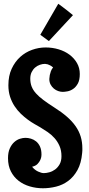

<svg xmlns="http://www.w3.org/2000/svg" viewBox="-20 -987 479 1028"><path d="M419.9 -168Q415 -112.8 394.8 -76.4Q374.5 -40 345.2 -18.3Q315.9 3.4 280.5 12.2Q245.1 21 210 21Q173.3 21 139.4 11Q105.5 1 79.6 -19Q53.7 -39.1 38.3 -69.3Q22.9 -99.6 22.9 -140.1Q22.9 -171.4 32.5 -192.4Q42 -213.4 56.2 -226.1Q70.3 -238.8 86.4 -243.9Q102.5 -249 116.2 -249Q130.4 -249 145.5 -244.6Q160.6 -240.2 173.3 -230Q186 -219.7 194.1 -202.4Q202.1 -185.1 202.1 -159.2Q202.1 -158.7 201.4 -150.1Q200.7 -141.6 195.8 -130.6Q190.9 -119.6 180.9 -109.1Q170.9 -98.6 151.9 -94.2Q165.5 -77.1 183.8 -68.6Q202.1 -60.1 214.8 -60.1Q227.5 -60.1 243.9 -64.5Q260.3 -68.8 274.7 -79.3Q289.1 -89.8 299.1 -107.2Q309.1 -124.5 309.1 -150.9Q309.1 -181.6 298.6 -205.6Q288.1 -229.5 271.7 -247.8Q255.4 -266.1 235.1 -280Q214.8 -293.9 195.8 -305.2Q183.1 -312.5 165.5 -322.5Q147.9 -332.5 128.9 -346.4Q109.9 -360.4 91.3 -378.2Q72.8 -396 57.9 -418.7Q43 -441.4 33.9 -469.2Q24.9 -497.1 24.9 -530.8Q24.9 -581.1 42.5 -618.9Q60.1 -656.7 88.1 -682.1Q116.2 -707.5 151.9 -720.2Q187.5 -732.9 224.1 -732.9Q260.7 -732.9 293.9 -722.9Q327.1 -712.9 352.3 -694.1Q377.4 -675.3 392.3 -649.2Q407.2 -623 407.2 -590.8Q407.2 -558.1 396.5 -539.1Q385.7 -520 370.8 -510.3Q356 -500.5 340.6 -497.8Q325.2 -495.1 315.9 -495.1Q304.2 -495.1 291.5 -499.5Q278.8 -503.9 268.3 -512.7Q257.8 -521.5 251 -534.2Q244.1 -546.9 244.1 -564Q244.6 -574.7 246.6 -585.4Q248.5 -594.7 252.4 -605.5Q256.3 -616.2 264.2 -626Q256.3 -632.8 249 -636.7Q241.7 -640.6 235.4 -642.6Q228 -644.5 221.2 -645Q207.5 -645 193.6 -640.1Q179.7 -635.3 168.2 -625.5Q156.7 -615.7 149.4 -600.8Q142.1 -585.9 142.1 -565.9Q142.1 -542.5 149.4 -523.7Q156.7 -504.9 172.4 -487.3Q188 -469.7 212.2 -451.7Q236.3 -433.6 270 -412.1Q309.6 -387.2 338.1 -362.3Q366.7 -337.4 385 -311Q403.3 -284.7 412.1 -255.6Q420.9 -226.6 420.9 -192.9Q420.9 -187 420.9 -180.9Q420.9 -174.8 419.9 -168ZM292 -966.8Q304.2 -958 318.1 -947.5Q332 -937 343.8 -927.7Q357.4 -917 370.6 -905.8L241.7 -767.1L195.8 -800.8Z"/></svg>

Font: Rum Raisin
Style: Regular
Weight: 400
Designer: Astigmatic (AOETI)
Foundry: Astigmatic (AOETI)
Version: Version 1.000